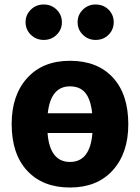

<svg xmlns="http://www.w3.org/2000/svg" viewBox="-20 -819 624 856"><path d="M232.5 -664Q209 -641 175 -641Q141 -641 117.5 -664Q94 -687 94 -720Q94 -753 117.5 -776Q141 -799 175 -799Q209 -799 232.5 -776Q256 -753 256 -720Q256 -687 232.5 -664ZM406 -641Q373 -641 349.5 -664Q326 -687 326 -720Q326 -753 349.5 -776Q373 -799 406 -799Q441 -799 464 -776Q487 -753 487 -720Q487 -687 464 -664Q441 -641 406 -641ZM292 -548Q414 -548 483 -473.5Q552 -399 552 -265Q552 -136 482.5 -59.5Q413 17 292 17Q171 17 101.5 -57.5Q32 -132 32 -266Q32 -395 101.5 -471.5Q171 -548 292 -548ZM292 -434Q206 -434 193 -314H391Q384 -377 360 -405.5Q336 -434 292 -434ZM392 -226H192Q202 -97 292 -97Q382 -97 392 -226Z"/></svg>

Font: FiraGO
Style: Bold
Weight: 700
Designer: bBox Type
Foundry: bBox Type GmbH
Version: Version 1.001;PS 001.001;hotconv 1.0.88;makeotf.lib2.5.64775